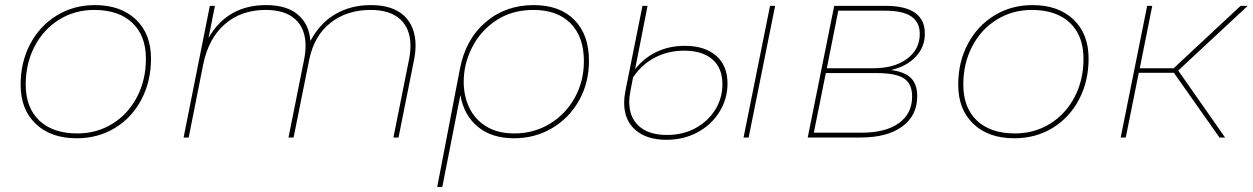

<svg xmlns="http://www.w3.org/2000/svg" viewBox="-20 -540 4920 754"><path d="M61 -207Q61 -296 98.5 -367Q136 -438 202.5 -479Q269 -520 353 -520Q454 -520 513.5 -463.5Q573 -407 573 -310Q573 -221 535.5 -149.5Q498 -78 431.5 -37.5Q365 3 281 3Q180 3 120.5 -53.5Q61 -110 61 -207ZM553 -309Q553 -400 499.5 -450.5Q446 -501 350 -501Q274 -501 212.5 -463Q151 -425 116 -358Q81 -291 81 -208Q81 -117 134.5 -66.5Q188 -16 284 -16Q360 -16 421.5 -54Q483 -92 518 -159Q553 -226 553 -309Z M1612 -361Q1612 -335 1606 -305L1545 0H1525L1586 -305Q1592 -335 1592 -360Q1592 -427 1552 -464Q1512 -501 1435 -501Q1342 -501 1277.5 -450Q1213 -399 1194 -304L1133 0H1113L1174 -305Q1180 -335 1180 -360Q1180 -427 1140 -464Q1100 -501 1023 -501Q928 -501 863.5 -445.5Q799 -390 778 -287L721 0H701L804 -517H824L799 -391Q873 -520 1025 -520Q1106 -520 1150 -482.5Q1194 -445 1199 -379Q1236 -449 1297 -484.5Q1358 -520 1436 -520Q1523 -520 1567.5 -477.5Q1612 -435 1612 -361Z M2293 -301Q2293 -216 2254.5 -146.5Q2216 -77 2148.5 -37Q2081 3 1999 3Q1910 3 1855.5 -43Q1801 -89 1788 -167L1717 194H1697L1786 -269Q1808 -385 1886.5 -452.5Q1965 -520 2076 -520Q2178 -520 2235.5 -462Q2293 -404 2293 -301ZM2273 -300Q2273 -395 2221 -448Q2169 -501 2075 -501Q1990 -501 1928 -459.5Q1866 -418 1833.5 -353Q1801 -288 1801 -219Q1801 -163 1823 -117Q1845 -71 1889.5 -43.5Q1934 -16 2000 -16Q2076 -16 2138.5 -53.5Q2201 -91 2237 -156Q2273 -221 2273 -300Z M2431 -137Q2431 -156 2436 -183L2503 -517H2523L2474 -268Q2508 -312 2558 -336Q2608 -360 2669 -360Q2748 -360 2792.5 -321Q2837 -282 2837 -212Q2837 -152 2805.5 -101Q2774 -50 2719.5 -20.5Q2665 9 2597 9Q2520 9 2475.5 -29.5Q2431 -68 2431 -137ZM3004 -517H3024L2920 0H2900ZM2817 -209Q2817 -273 2777.5 -307Q2738 -341 2667 -341Q2604 -341 2552 -314Q2500 -287 2466 -236L2456 -184Q2451 -159 2451 -140Q2451 -79 2489.5 -44.5Q2528 -10 2599 -10Q2662 -10 2711.5 -37Q2761 -64 2789 -109.5Q2817 -155 2817 -209Z M3582 -162Q3582 -86 3523 -43Q3464 0 3360 0H3152L3256 -517H3458Q3612 -517 3612 -408Q3612 -355 3576 -317Q3540 -279 3479 -265Q3533 -258 3557.5 -233.5Q3582 -209 3582 -162ZM3227 -272H3410Q3492 -272 3542 -309Q3592 -346 3592 -407Q3592 -453 3558.5 -475.5Q3525 -498 3457 -498H3272ZM3562 -161Q3562 -211 3530 -232Q3498 -253 3424 -253H3223L3176 -19H3365Q3458 -19 3510 -56.5Q3562 -94 3562 -161Z M3743 -207Q3743 -296 3780.5 -367Q3818 -438 3884.5 -479Q3951 -520 4035 -520Q4136 -520 4195.5 -463.5Q4255 -407 4255 -310Q4255 -221 4217.5 -149.5Q4180 -78 4113.5 -37.5Q4047 3 3963 3Q3862 3 3802.5 -53.5Q3743 -110 3743 -207ZM4235 -309Q4235 -400 4181.5 -450.5Q4128 -501 4032 -501Q3956 -501 3894.5 -463Q3833 -425 3798 -358Q3763 -291 3763 -208Q3763 -117 3816.5 -66.5Q3870 -16 3966 -16Q4042 -16 4103.5 -54Q4165 -92 4200 -159Q4235 -226 4235 -309Z M4607 -263 4791 0H4769L4590 -254H4452L4401 0H4381L4485 -517H4505L4456 -272H4589L4852 -517H4880Z"/></svg>

Font: Montserrat Alternates Thin
Style: Italic
Weight: 250
Italic angle: -11.3°
Designer: Julieta Ulanovsky
Foundry: Julieta Ulanovsky
Version: Version 7.200